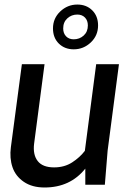

<svg xmlns="http://www.w3.org/2000/svg" viewBox="-20 -812 585 844"><path d="M411.1 -700.2Q411.1 -655.8 379.2 -625.5Q347.2 -595.2 304.2 -595.2Q264.2 -595.2 238.5 -620.6Q212.9 -646 212.9 -687Q212.9 -731.4 244.9 -761.7Q276.9 -792 319.8 -792Q359.9 -792 385.5 -766.6Q411.1 -741.2 411.1 -700.2ZM257.8 -687Q257.8 -665.5 270.5 -652.3Q283.2 -639.2 304.2 -639.2Q329.6 -639.2 347.9 -655.8Q366.2 -672.4 366.2 -700.2Q366.2 -721.7 353.5 -734.9Q340.8 -748 319.8 -748Q294.4 -748 276.1 -731.4Q257.8 -714.8 257.8 -687ZM76.2 -529.8H175.8L129.9 -180.2Q124 -131.8 145.8 -104Q167.5 -76.2 217.8 -76.2Q263.2 -76.2 297.1 -98.1Q331.1 -120.1 353 -148.9L402.8 -529.8H502.9L453.1 -149.9L440.9 0H355V-70.8Q288.6 12.2 175.8 12.2Q121.1 12.2 84.7 -12.7Q48.3 -37.6 34.9 -77.1Q21.5 -116.7 27.8 -165Z"/></svg>

Font: Cooper Hewitt
Style: Medium Italic
Weight: 708
Designer: Village Type and Design LLC
Foundry: Cooper Hewitt Smithsonian Design Museum
Version: 1.000